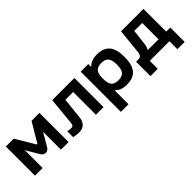

<svg xmlns="http://www.w3.org/2000/svg" viewBox="93 -1325 2331 2331"><g transform="rotate(-45 1259.0 -159.5)"><path d="M51 -500V0H182V-307L279 -141C309 -90 370 -89 400 -141L497 -307V0H628V-500H492L346 -254C344 -250 336 -249 333 -254L186 -500Z M935 -121 963 -390H1097V0H1228V-500H847L813 -145C810 -108 795 -96 771 -96C754 -96 732 -99 709 -104V-3C735 4 774 9 799 9C886 9 926 -39 935 -121Z M1839 -244V-256C1839 -435 1765 -509 1621 -509C1541 -509 1502 -483 1474 -456H1467V-500H1336V190H1467V-44H1474C1502 -17 1541 9 1621 9C1765 9 1839 -65 1839 -244ZM1467 -248V-252C1467 -359 1501 -398 1586 -398C1672 -398 1708 -359 1708 -252V-248C1708 -141 1672 -102 1586 -102C1501 -102 1467 -141 1467 -248Z M1936 -110H1897V137H2022V0H2359V137H2484V-110H2414V-500H2029L1996 -177C1991 -128 1972 -110 1936 -110ZM2097 -110C2110 -131 2118 -157 2122 -187L2146 -390H2282V-110Z"/></g></svg>

Font: LT Wave Alt Bold
Style: Regular
Weight: 700
Designer: Daniel Lyons
Version: Version 2.5 (Glyphs App)